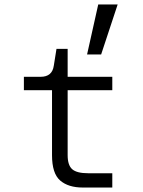

<svg xmlns="http://www.w3.org/2000/svg" viewBox="-20 -840 640 860"><path d="M351 0Q286 0 249.5 -31.5Q213 -63 213 -145V-436H87V-496H162Q214 -496 221 -546L233 -621H283V-496H483V-436H283V-145Q283 -100 303.5 -82Q324 -64 375 -64H483V0ZM370 -596 420 -820H507L433 -596Z"/></svg>

Font: DM Mono Light
Style: Regular
Weight: 300
Designer: Colophon Foundry
Foundry: Colophon Foundry
Version: Version 1.000; ttfautohint (v1.8.2.53-6de2)